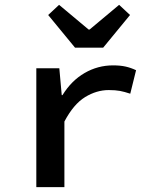

<svg xmlns="http://www.w3.org/2000/svg" viewBox="-20 -773 640 793"><path d="M130 0V-491H225L235 -380H238Q275 -440 329.5 -471.5Q384 -503 447 -503Q477 -503 499 -498Q521 -493 542 -483L518 -386Q494 -394 475.5 -397.5Q457 -401 429 -401Q379 -401 331.5 -372Q284 -343 246 -271V0ZM290 -576 179 -711 224 -753 346 -651H350L472 -753L517 -711L406 -576Z"/></svg>

Font: Source Code Pro SemiBold
Style: Regular
Weight: 600
Monospace: yes
Designer: Paul D. Hunt, Teo Tuominen
Foundry: Adobe Systems Incorporated
Version: Version 1.018;hotconv 1.0.116;makeotfexe 2.5.65601